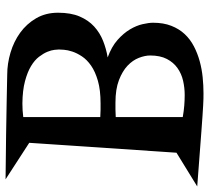

<svg xmlns="http://www.w3.org/2000/svg" viewBox="-72 -676 734 673"><g transform="rotate(-90 294.5 -339.0)"><path d="M586.9 -502Q586.9 -457 573.7 -426.3Q560.5 -395.5 538.6 -375.5Q516.6 -355.5 488.3 -344.2Q460 -333 430.2 -328.1Q467.8 -314.5 491.5 -293.5Q515.1 -272.5 528.6 -249.8Q542 -227.1 546.9 -205.3Q551.8 -183.6 551.8 -168.9Q551.8 -132.3 541 -105Q530.3 -77.6 512 -58.1Q493.7 -38.6 469.2 -25.9Q444.8 -13.2 417.2 -5.6Q389.6 2 360.6 4.9Q331.5 7.8 304.2 7.8Q294.9 7.8 285.4 7.6Q275.9 7.3 261.7 6.6Q247.6 5.9 226.3 4.4Q205.1 2.9 171.9 0.5Q138.7 -2 91.3 -5.6Q43.9 -9.3 -22 -14.2L96.2 -86.9L130.9 -603L2.9 -686Q93.3 -685.1 161.4 -684.1Q229.5 -683.1 276.4 -682.1Q331.1 -681.2 370.1 -680.2Q408.2 -680.2 447 -668.7Q485.8 -657.2 516.8 -634.8Q547.9 -612.3 567.4 -578.9Q586.9 -545.4 586.9 -502ZM458 -499Q458 -503.4 456.8 -514.4Q455.6 -525.4 450 -539.3Q444.3 -553.2 432.6 -568.6Q420.9 -584 399.9 -596.7Q378.9 -609.4 346.9 -617.9Q314.9 -626.5 269 -627Q244.6 -627 221.2 -624V-354Q233.9 -353 246.6 -353Q259.3 -353 269 -353Q315.9 -353 348.1 -362.3Q380.4 -371.6 401.4 -386.2Q422.4 -400.9 433.8 -418.2Q445.3 -435.5 450.7 -451.9Q456.1 -468.3 457 -481Q458 -493.7 458 -499ZM272 -300.8Q261.2 -300.8 247.6 -300.8Q233.9 -300.8 221.2 -299.8V-64.9Q243.2 -61 261.7 -59.6Q280.3 -58.1 298.8 -58.1Q323.7 -58.1 348.4 -63.7Q373 -69.3 392.8 -83.3Q412.6 -97.2 424.8 -120.6Q437 -144 437 -179.2Q437 -197.3 428.7 -218.8Q420.4 -240.2 401.4 -258.3Q382.3 -276.4 350.6 -288.6Q318.8 -300.8 272 -300.8Z"/></g></svg>

Font: Risque
Style: Regular
Weight: 400
Designer: Astigmatic (AOETI)
Foundry: Astigmatic (AOETI)
Version: Version 1.000